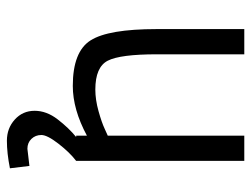

<svg xmlns="http://www.w3.org/2000/svg" viewBox="-108 -432 746 571"><g transform="rotate(90 265.5 -147.0)"><path d="M384 -500H459V0Q434 19 408 52.5Q382 86 382 103.5Q382 121 393.5 133Q405 145 423 145L474 139L481 197Q436 206 399 206Q362 206 336 182.5Q310 159 310 123.5Q310 88 335.5 55Q361 22 388 0H384V-32Q306 10 236 10Q134 10 100.5 -43Q67 -96 67 -239V-500H142V-240Q142 -131 161 -94Q180 -57 247 -57Q277 -57 311 -66.5Q345 -76 364 -85L384 -94Z"/></g></svg>

Font: Titillium Web[RUS by Daymarius]
Style: Regular
Weight: 400
Designer: Cyrillization by Daymarius
Foundry: Cyrillization by Daymarius
Version: Version 1.002 September 11, 2018